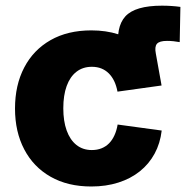

<svg xmlns="http://www.w3.org/2000/svg" viewBox="-20 -657 683 687"><path d="M419.9 -348.6 404.8 -477.1Q393.6 -560.1 428.5 -598.4Q463.4 -636.7 559.6 -636.7Q577.6 -636.7 594.7 -635.5Q611.8 -634.3 625.5 -632.3L623 -506.3Q612.8 -508.3 600.8 -509.5Q588.9 -510.7 577.6 -510.7Q550.3 -510.7 541.5 -500.2Q532.7 -489.7 537.6 -465.3L558.1 -351.1ZM306.6 10.3Q222.2 10.3 160.9 -24.7Q99.6 -59.6 66.7 -122.6Q33.7 -185.5 33.7 -268.6Q33.7 -352.5 66.7 -415.5Q99.6 -478.5 160.9 -513.4Q222.2 -548.3 306.6 -548.3Q359.4 -548.3 402.8 -534.4Q446.3 -520.5 479.2 -494.9Q512.2 -469.2 532.2 -432.6Q552.2 -396 558.1 -351.1L400.4 -329.1Q396.5 -350.1 388.7 -366.5Q380.9 -382.8 369.4 -394.3Q357.9 -405.8 342.8 -411.9Q327.6 -418 308.6 -418Q276.4 -418 253.4 -400.1Q230.5 -382.3 218.5 -349.1Q206.5 -315.9 206.5 -269.5Q206.5 -223.6 218.5 -190.2Q230.5 -156.7 253.4 -138.4Q276.4 -120.1 308.6 -120.1Q327.6 -120.1 343 -126.2Q358.4 -132.3 370.1 -144Q381.8 -155.8 389.6 -173.1Q397.5 -190.4 400.9 -211.4L558.6 -189.9Q553.2 -144 533.2 -107.2Q513.2 -70.3 480.2 -43.9Q447.3 -17.6 403.3 -3.7Q359.4 10.3 306.6 10.3Z"/></svg>

Font: Inter 17pt ExtraBold
Style: Regular
Weight: 800
Version: Version 4.001;git-66647c0bb